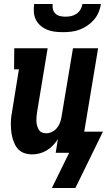

<svg xmlns="http://www.w3.org/2000/svg" viewBox="-20 -760 540 955"><path d="M293 -600Q272 -600 252 -602.5Q232 -605 214 -612.5Q196 -620 181.5 -632.5Q167 -645 158.5 -662Q150 -679 148.5 -699Q147 -719 150 -740H242Q240 -726 243.5 -713Q247 -700 256.5 -691.5Q266 -683 279 -680Q292 -677 306 -677Q320 -677 334 -680Q348 -683 360.5 -691.5Q373 -700 380.5 -713Q388 -726 390 -740H482Q479 -719 470.5 -699Q462 -679 447.5 -662Q433 -645 414.5 -632.5Q396 -620 376 -612.5Q356 -605 335 -602.5Q314 -600 293 -600ZM238 175 324 0H257L268 -68Q257 -51 243 -36.5Q229 -22 212.5 -12Q196 -2 177 3Q158 8 140 8Q121 8 103.5 2.5Q86 -3 73.5 -15Q61 -27 53.5 -43Q46 -59 41.5 -76Q37 -93 35.5 -111.5Q34 -130 34 -148.5Q34 -167 37 -186Q40 -205 43 -223L74 -415H50L51 -520H217L165 -206Q163 -195 162 -183Q161 -171 161 -159.5Q161 -148 164 -137Q167 -126 172 -116.5Q177 -107 187 -102Q197 -97 209 -97Q224 -97 238.5 -104Q253 -111 263 -123Q273 -135 278.5 -150Q284 -165 286 -179L343 -520H468L399 -105H492L355 175Z"/></svg>

Font: Iosevka Curly Slab Extrabold
Style: Italic
Weight: 800
Italic angle: -9°
Monospace: yes
Designer: Belleve Invis
Foundry: Belleve Invis
Version: Version 22.1.2; ttfautohint (v1.8.4)